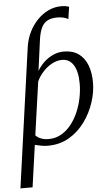

<svg xmlns="http://www.w3.org/2000/svg" viewBox="-68 -870 671 1166"><g transform="rotate(-5 268.0 -287.0)"><path d="M8 253.5 126.5 -594.5Q133.5 -645.5 154.5 -688Q175.5 -730.5 206.2 -761.8Q237 -793 273.8 -810Q310.5 -827 349.5 -827Q365.5 -827 377.5 -825.2Q389.5 -823.5 398.5 -819L387.5 -745.5Q374 -753.5 357 -757.2Q340 -761 321 -761Q285.5 -761 262 -749Q238.5 -737 224.8 -709.2Q211 -681.5 204.5 -633.5L179.5 -447.5Q196 -476 221 -499.8Q246 -523.5 277 -537.5Q308 -551.5 342.5 -551.5Q397.5 -551.5 433 -525.5Q468.5 -499.5 485.8 -454Q503 -408.5 503 -348.5Q503 -289.5 482.2 -226.8Q461.5 -164 422.2 -110.2Q383 -56.5 326.2 -23.2Q269.5 10 196.5 10Q177.5 10 157 6.2Q136.5 2.5 118 -2L82 253.5ZM205 -30Q247.5 -30 282 -49.8Q316.5 -69.5 342.8 -102.8Q369 -136 386.8 -177.5Q404.5 -219 413.2 -263.2Q422 -307.5 422 -349Q422 -423 397.2 -462.5Q372.5 -502 328 -502Q296 -502 265 -485Q234 -468 209.8 -441Q185.5 -414 172 -383.5L126 -59.5Q140 -45 160 -37.5Q180 -30 205 -30Z"/></g></svg>

Font: Merriweather 60pt Light
Style: Italic
Weight: 300
Italic angle: -7.8°
Version: Version 2.101